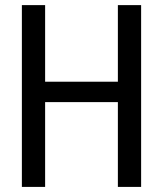

<svg xmlns="http://www.w3.org/2000/svg" viewBox="-20 -734 640 754"><path d="M534.2 0H442.9V-333H157.2V0H65.9V-713.9H157.2V-413.1H442.9V-713.9H534.2Z"/></svg>

Font: Noto Mono
Style: Regular
Weight: 400
Designer: Monotype Design Team
Foundry: Monotype Imaging Inc.
Version: Version 1.00